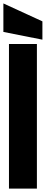

<svg xmlns="http://www.w3.org/2000/svg" viewBox="-23 -1121 272 1141"><path d="M30.3 0V-859.4H196.3V0ZM229 -885.3 -2.9 -931.2V-1100.6L229 -994.1Z"/></svg>

Font: Anton SC
Style: Regular
Weight: 400
Designer: Vernon Adams
Foundry: Vernon Adams
Version: Version 2.116; ttfautohint (v1.8.4.7-5d5b)